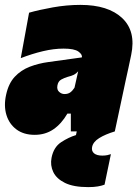

<svg xmlns="http://www.w3.org/2000/svg" viewBox="-29 -538 574 786"><path d="M113 14Q68 14 38.2 -8.2Q8.5 -30.5 -2.8 -67.8Q-14 -105 -4 -150Q6 -196.5 31.5 -223.8Q57 -251 92.8 -264.8Q128.5 -278.5 169 -284L306 -303Q309 -314.5 292.2 -326.8Q275.5 -339 231 -339Q191.5 -339 147 -328.5Q102.5 -318 56 -300L90 -486Q130 -497.5 187.2 -507.8Q244.5 -518 300 -518Q414 -518 471.2 -464Q528.5 -410 508 -313Q502 -285.5 496.8 -260.2Q491.5 -235 486 -211L481 -187.5Q472 -145.5 462.2 -99.2Q452.5 -53 441 0H261V-73H247Q222.5 -31 189.5 -8.5Q156.5 14 113 14ZM235 -153Q249.5 -153 258.8 -159.8Q268 -166.5 276 -179L291 -246Q283 -237 274 -232.2Q265 -227.5 247 -223Q235 -219.5 222 -212.5Q209 -205.5 206 -188Q203 -171 213 -162Q223 -153 235 -153ZM332 228Q272 228 237 210.8Q202 193.5 189 166Q176 138.5 182 108Q190.5 64.5 221.2 44.2Q252 24 282 15L291 -27L405 -41L441 0Q401.5 12 376.8 27.5Q352 43 348 64Q345 80.5 356.2 89.8Q367.5 99 390 99Q401.5 99 410.8 97Q420 95 425 93L399 218Q387 222.5 371.2 225.2Q355.5 228 332 228Z"/></svg>

Font: Commissioner Black
Style: Italic
Weight: 900
Italic angle: -12°
Designer: Kostas Bartsokas
Foundry: Kostas Bartsokas
Version: Version 1.000; ttfautohint (v1.8.3)